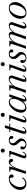

<svg xmlns="http://www.w3.org/2000/svg" viewBox="2168 -2876 722 5097"><g transform="rotate(-90 2528.5 -327.0)"><path d="M201 14Q152 14 114.5 -7Q77 -28 56.5 -66Q36 -104 36 -154Q36 -212 60.5 -265.5Q85 -319 127.5 -361.5Q170 -404 223 -429Q276 -454 333 -454Q385 -454 415 -434Q445 -414 445 -379Q445 -357 432.5 -342Q420 -327 400 -327Q381 -327 370 -339Q359 -351 359 -372V-388Q359 -413 351 -422.5Q343 -432 323 -432Q286 -432 248.5 -407Q211 -382 179.5 -340.5Q148 -299 129.5 -249Q111 -199 111 -149Q111 -88 139.5 -52Q168 -16 215 -16Q253 -16 289.5 -39.5Q326 -63 351 -103L369 -90Q344 -41 300.5 -13.5Q257 14 201 14Z M460 0 572 -344Q586 -385 578 -400.5Q570 -416 534 -416H513L521 -440L658 -443L612 -266L607 -274Q647 -364 690.5 -409Q734 -454 783 -454Q817 -454 839 -435Q861 -416 862 -387Q863 -367 851.5 -354.5Q840 -342 820 -342Q804 -342 792.5 -351.5Q781 -361 776 -386Q773 -400 765.5 -407.5Q758 -415 746 -415Q711 -415 669 -352Q627 -289 592 -182L532 0Z M932 14Q890 14 879.5 -19Q869 -52 891 -113L977 -344Q992 -385 984 -400.5Q976 -416 939 -416H910L917 -440L1079 -443L953 -85Q931 -19 959 -19Q976 -19 997.5 -37.5Q1019 -56 1036 -87L1054 -75Q1002 14 932 14ZM1081 -561Q1057 -561 1041.5 -577Q1026 -593 1026 -615Q1026 -636 1041.5 -652Q1057 -668 1081 -668Q1102 -668 1117.5 -652Q1133 -636 1133 -615Q1133 -593 1117.5 -577Q1102 -561 1081 -561Z M1242 14Q1205 14 1174.5 0Q1144 -14 1126.5 -38Q1109 -62 1109 -92Q1109 -117 1121.5 -132Q1134 -147 1155 -147Q1178 -147 1188 -130.5Q1198 -114 1188 -91L1182 -77Q1171 -51 1188.5 -29.5Q1206 -8 1242 -8Q1281 -8 1308.5 -33.5Q1336 -59 1336 -96Q1336 -138 1298 -178L1261 -217Q1217 -264 1217 -327Q1217 -384 1256 -419Q1295 -454 1358 -454Q1408 -454 1439.5 -433Q1471 -412 1471 -380Q1471 -360 1459 -347Q1447 -334 1428 -334Q1412 -334 1402 -344Q1392 -354 1392 -370V-388Q1392 -432 1350 -432Q1317 -432 1295.5 -411Q1274 -390 1274 -357Q1274 -314 1308 -278L1346 -238Q1378 -205 1391 -179.5Q1404 -154 1404 -127Q1404 -89 1382 -56.5Q1360 -24 1323 -5Q1286 14 1242 14Z M1579 14Q1537 14 1527.5 -18Q1518 -50 1537 -110L1683 -557H1754L1599 -82Q1579 -19 1614 -19Q1632 -19 1653.5 -37Q1675 -55 1692 -84L1710 -72Q1686 -32 1651 -9Q1616 14 1579 14ZM1567 -416 1575 -440H1655L1646 -416ZM1684 -416 1694 -440H1801L1793 -416Z M1881 14Q1839 14 1828.5 -19Q1818 -52 1840 -113L1926 -344Q1941 -385 1933 -400.5Q1925 -416 1888 -416H1859L1866 -440L2028 -443L1902 -85Q1880 -19 1908 -19Q1925 -19 1946.5 -37.5Q1968 -56 1985 -87L2003 -75Q1951 14 1881 14ZM2030 -561Q2006 -561 1990.5 -577Q1975 -593 1975 -615Q1975 -636 1990.5 -652Q2006 -668 2030 -668Q2051 -668 2066.5 -652Q2082 -636 2082 -615Q2082 -593 2066.5 -577Q2051 -561 2030 -561Z M2218 14Q2152 14 2119.5 -25Q2087 -64 2087 -130Q2087 -189 2112 -246Q2137 -303 2178.5 -350.5Q2220 -398 2270.5 -426Q2321 -454 2372 -454Q2426 -454 2451.5 -420.5Q2477 -387 2475 -319L2465 -317L2510 -440H2576L2454 -85Q2432 -19 2461 -19Q2478 -19 2499.5 -38.5Q2521 -58 2537 -87L2555 -75Q2530 -32 2498.5 -9Q2467 14 2433 14Q2391 14 2380.5 -20Q2370 -54 2393 -116L2395 -105Q2358 -45 2314 -15.5Q2270 14 2218 14ZM2230 -14Q2269 -14 2308.5 -42.5Q2348 -71 2381.5 -121.5Q2415 -172 2436 -239Q2445 -267 2448.5 -292.5Q2452 -318 2452 -338Q2452 -381 2434.5 -405Q2417 -429 2385 -429Q2346 -429 2306 -400Q2266 -371 2233 -323.5Q2200 -276 2180 -220.5Q2160 -165 2160 -111Q2160 -14 2230 -14Z M2958 14Q2917 14 2906.5 -18Q2896 -50 2916 -110L2999 -356Q3010 -390 3000.5 -409.5Q2991 -429 2963 -429Q2939 -429 2910 -414Q2881 -399 2853 -374Q2825 -349 2803.5 -318.5Q2782 -288 2771 -257L2686 0H2614L2729 -344Q2743 -385 2735 -400.5Q2727 -416 2691 -416H2670L2677 -440L2824 -443L2785 -306L2783 -320Q2825 -385 2878.5 -419.5Q2932 -454 2990 -454Q3045 -454 3063.5 -422Q3082 -390 3062 -331L2978 -80Q2968 -52 2972 -35.5Q2976 -19 2989 -19Q3005 -19 3025 -36Q3045 -53 3061 -84L3080 -72Q3028 14 2958 14Z M3227 14Q3185 14 3174.5 -19Q3164 -52 3186 -113L3272 -344Q3287 -385 3279 -400.5Q3271 -416 3234 -416H3205L3212 -440L3374 -443L3248 -85Q3226 -19 3254 -19Q3271 -19 3292.5 -37.5Q3314 -56 3331 -87L3349 -75Q3297 14 3227 14ZM3376 -561Q3352 -561 3336.5 -577Q3321 -593 3321 -615Q3321 -636 3336.5 -652Q3352 -668 3376 -668Q3397 -668 3412.5 -652Q3428 -636 3428 -615Q3428 -593 3412.5 -577Q3397 -561 3376 -561Z M3537 14Q3500 14 3469.5 0Q3439 -14 3421.5 -38Q3404 -62 3404 -92Q3404 -117 3416.5 -132Q3429 -147 3450 -147Q3473 -147 3483 -130.5Q3493 -114 3483 -91L3477 -77Q3466 -51 3483.5 -29.5Q3501 -8 3537 -8Q3576 -8 3603.5 -33.5Q3631 -59 3631 -96Q3631 -138 3593 -178L3556 -217Q3512 -264 3512 -327Q3512 -384 3551 -419Q3590 -454 3653 -454Q3703 -454 3734.5 -433Q3766 -412 3766 -380Q3766 -360 3754 -347Q3742 -334 3723 -334Q3707 -334 3697 -344Q3687 -354 3687 -370V-388Q3687 -432 3645 -432Q3612 -432 3590.5 -411Q3569 -390 3569 -357Q3569 -314 3603 -278L3641 -238Q3673 -205 3686 -179.5Q3699 -154 3699 -127Q3699 -89 3677 -56.5Q3655 -24 3618 -5Q3581 14 3537 14Z M4379 14Q4333 14 4322 -24.5Q4311 -63 4336 -135L4414 -356Q4426 -389 4417 -409Q4408 -429 4381 -429Q4351 -429 4314.5 -405.5Q4278 -382 4247 -345Q4216 -308 4202 -267L4110 0H4036L4160 -356Q4171 -389 4162.5 -409Q4154 -429 4128 -429Q4105 -429 4078 -414.5Q4051 -400 4024 -375Q3997 -350 3976 -319.5Q3955 -289 3944 -257L3856 0H3784L3902 -344Q3916 -385 3908 -400.5Q3900 -416 3864 -416H3843L3850 -440L3997 -443L3962 -316L3958 -329Q3998 -390 4047 -422Q4096 -454 4147 -454Q4202 -454 4221.5 -420Q4241 -386 4221 -327H4207Q4254 -391 4302 -422.5Q4350 -454 4402 -454Q4457 -454 4477.5 -420.5Q4498 -387 4478 -331L4399 -103Q4386 -67 4388.5 -43Q4391 -19 4407 -19Q4421 -19 4441 -37.5Q4461 -56 4476 -84L4495 -72Q4441 14 4379 14Z M4741 14Q4685 14 4649 -9Q4613 -32 4596 -70Q4579 -108 4579 -153Q4579 -205 4600 -258Q4621 -311 4659 -355.5Q4697 -400 4748.5 -427Q4800 -454 4861 -454Q4918 -454 4953.5 -431Q4989 -408 5005.5 -370.5Q5022 -333 5022 -289Q5022 -237 5001.5 -184Q4981 -131 4943 -86Q4905 -41 4854 -13.5Q4803 14 4741 14ZM4736 -8Q4775 -8 4808 -30Q4841 -52 4867.5 -87.5Q4894 -123 4912.5 -165.5Q4931 -208 4941 -249.5Q4951 -291 4951 -325Q4951 -369 4931.5 -400.5Q4912 -432 4865 -432Q4826 -432 4793 -410Q4760 -388 4733.5 -352.5Q4707 -317 4688.5 -274.5Q4670 -232 4660 -190Q4650 -148 4650 -115Q4650 -72 4669.5 -40Q4689 -8 4736 -8Z"/></g></svg>

Font: Baskervville
Style: Italic
Weight: 400
Italic angle: -18°
Designer: ANRT
Foundry: ANRT
Version: Version 1.100